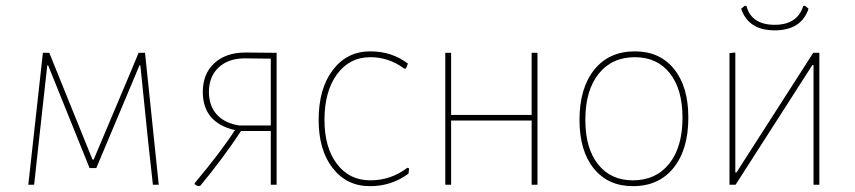

<svg xmlns="http://www.w3.org/2000/svg" viewBox="-20 -633 2929 658"><path d="M77 0 127 -452H149L178 -380L297 -86H301L428 -387L455 -452H477L524 0H504L488 -145L461 -409H458L310 -57H287L145 -409H142L114 -156L97 0Z M661 5Q654 4 647 -2V-5Q739 -115 785 -187Q675 -213 675 -318Q675 -380 714.5 -416.5Q754 -453 822 -453L928 -452V0H908V-184H806Q747 -94 667 3ZM800 -203H908V-432L819 -433Q763 -433 729.5 -402Q696 -371 696 -318Q696 -271 722.5 -241Q749 -211 800 -203Z M1249 -457Q1323 -457 1378 -415L1371 -398H1365Q1313 -437 1249 -437Q1178 -437 1135 -378.5Q1092 -320 1092 -222Q1092 -128 1134.5 -71.5Q1177 -15 1249 -15Q1320 -15 1376 -58L1382 -56L1380 -38Q1322 5 1248 5Q1168 5 1120 -57Q1072 -119 1072 -222Q1072 -329 1120.5 -393Q1169 -457 1249 -457Z M1506 0V-452H1526V-239H1802V-452H1822V0H1802V-220H1526V0Z M2156 -457Q2241 -457 2290 -396.5Q2339 -336 2339 -230Q2339 -121 2288.5 -58Q2238 5 2149 5Q2064 5 2015 -55.5Q1966 -116 1966 -222Q1966 -331 2016.5 -394Q2067 -457 2156 -457ZM2156 -437Q2077 -437 2031.5 -380Q1986 -323 1986 -222Q1986 -125 2029.5 -70Q2073 -15 2149 -15Q2228 -15 2273.5 -72Q2319 -129 2319 -230Q2319 -327 2275.5 -382Q2232 -437 2156 -437Z M2739 -613 2751 -603Q2726 -529 2635 -529Q2545 -529 2520 -603L2532 -613H2538Q2555 -548 2635 -548Q2713 -548 2733 -613ZM2480 0V-451L2500 -453V-42H2504L2767 -452H2788V0H2768V-410H2764L2501 0Z"/></svg>

Font: Alegreya Sans Thin
Style: Regular
Weight: 100
Designer: Juan Pablo del Peral
Foundry: Huerta Tipografica
Version: Version 2.007